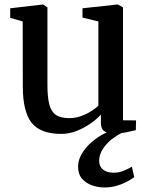

<svg xmlns="http://www.w3.org/2000/svg" viewBox="-20 -579 656 846"><path d="M481 9Q453 9 438.8 -1.5Q424.5 -12 424.5 -38.5V-74Q407 -54.5 379.2 -35Q351.5 -15.5 318.2 -2.2Q285 11 249.5 11Q158 11 119.2 -38.2Q80.5 -87.5 80.5 -198L80 -484.5L25 -500.5V-542.5L166.5 -559H170L189 -546.5V-204Q189 -152.5 196.8 -120.5Q204.5 -88.5 225.2 -73.5Q246 -58.5 284.5 -58.5Q313 -58.5 337.5 -67.5Q362 -76.5 381.5 -89Q401 -101.5 413.5 -113V-484.5L343.5 -501.5V-542.5L495.5 -559H499.5L522 -546.5V-49L579.5 -48.5L578.5 -5.5Q561.5 -1.5 537 3.8Q512.5 9 481 9ZM439.5 247Q414 247 387.2 238.2Q360.5 229.5 342.2 209.2Q324 189 324 155Q324 132 334.8 109.5Q345.5 87 364.2 66.2Q383 45.5 408.2 28.2Q433.5 11 462.5 -1L492 -5L532.5 -1Q498 14 472 35Q446 56 431.5 80Q417 104 417 129.5Q417 155 434.2 168.5Q451.5 182 480 182Q503.5 182 522.2 174.5Q541 167 561 155.5L571.5 201.5Q556 213 535.5 223.5Q515 234 491 240.5Q467 247 439.5 247Z"/></svg>

Font: Merriweather 36pt Medium
Style: Regular
Weight: 500
Version: Version 2.100